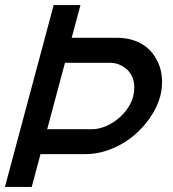

<svg xmlns="http://www.w3.org/2000/svg" viewBox="-46 -740 685 760"><path d="M-26.5 0H79.5L114.4 -130H293.9C366.4 -130 444.1 -164.5 499.3 -217.5C541.5 -257.5 575.2 -308.5 588.5 -360C593.2 -378.7 595.5 -397.6 595.5 -416C595.5 -449 587.9 -480.3 572.6 -506C555.6 -539.5 525.4 -565 488.5 -578.5C467.2 -586.5 442.8 -590.5 417.3 -590.5H237.8L272.5 -720H166.5ZM140.8 -228.5 211.2 -491.5H390.2C423.2 -491.5 453.9 -473.5 470.3 -449C480.6 -433.6 485.6 -414.4 485.6 -393.7C485.6 -382.7 484.2 -371.4 481.5 -360C474.6 -330.5 455.3 -301.5 431.2 -278.5C398.4 -247.5 354.3 -228.5 319.8 -228.5Z"/></svg>

Font: Manrope
Style: SemiBoldItalic
Weight: 600
Italic angle: -15°
Designer: Mikhail Sharanda
Foundry: Mikhail Sharanda
Version: Version 4.502;hotconv 1.0.109;makeotfexe 2.5.65596